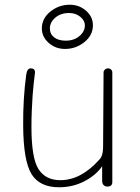

<svg xmlns="http://www.w3.org/2000/svg" viewBox="-20 -783 590 812"><path d="M255 -576Q215 -576 186 -601.5Q157 -627 157 -663Q157 -705 193 -734Q229 -763 275 -763Q315 -763 344 -737.5Q373 -712 373 -676Q373 -634 337 -605Q301 -576 255 -576ZM258 -611Q293 -611 316 -630.5Q339 -650 339 -676Q339 -696 319.5 -712Q300 -728 272 -728Q237 -728 214 -708.5Q191 -689 191 -663Q191 -639 209 -625Q227 -611 258 -611ZM230 9Q148 9 113.5 -46.5Q79 -102 78 -251Q77 -365 91 -468Q95 -494 110 -494Q128 -494 128 -477Q128 -476 126.5 -463.5Q125 -451 122.5 -429Q120 -407 118 -380Q116 -353 114.5 -317Q113 -281 113 -246Q113 -114 143 -67.5Q173 -21 235 -21Q323 -21 401 -109Q416 -125 416 -161L418 -477Q418 -484 424 -489Q430 -494 436 -494Q444 -494 449.5 -489Q455 -484 455 -477V-13Q455 6 434 6Q424 6 418 -0.5Q412 -7 412 -18V-80Q386 -42 337 -16.5Q288 9 230 9Z"/></svg>

Font: Comic Neue Light
Style: Regular
Weight: 300
Designer: Craig Rozynski
Foundry: Craig Rozynski
Version: Version 2.003